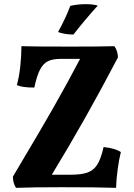

<svg xmlns="http://www.w3.org/2000/svg" viewBox="-20 -900 646 923"><path d="M561 -169Q552 -134 545.5 -84.5Q539 -35 538 3Q451 0 278 0Q135 0 57 3Q42 -20 42 -51L80 -115Q173 -271 237.5 -384Q302 -497 365 -617H272Q234 -617 211 -606Q188 -595 172.5 -565.5Q157 -536 145 -479Q86 -479 61 -491Q72 -530 77.5 -581Q83 -632 83 -678Q129 -676 322 -676Q465 -676 530 -678Q546 -656 547 -624Q393 -329 229 -60H317Q371 -60 400.5 -70.5Q430 -81 447.5 -108.5Q465 -136 478 -193Q532 -188 561 -169ZM259 -746Q297 -815 318 -872Q356 -880 391 -880Q428 -880 450 -873Q389 -806 333 -734Q292 -734 259 -746Z"/></svg>

Font: Vollkorn SC
Style: Bold
Weight: 700
Designer: Friedrich Althausen
Foundry: Friedrich Althausen
Version: Version 4.015